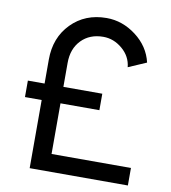

<svg xmlns="http://www.w3.org/2000/svg" viewBox="-84 -833 805 905"><g transform="rotate(10 318.0 -380.0)"><path d="M208.8 -83.8H588.8V0H118.8V-326.2H38.8V-405H118.8V-520Q118.8 -625 185 -692.5Q251.2 -760 353.8 -760Q430 -760 495 -710.6Q560 -661.2 577.5 -586.2L491.2 -548.8Q486.2 -600 445 -635Q403.8 -670 353.8 -670Q288.8 -670 248.8 -628.8Q208.8 -587.5 208.8 -520V-405H395V-326.2H208.8Z"/></g></svg>

Font: Now Alt Medium
Style: Regular
Weight: 500
Designer: Alfredo Marco Pradil
Foundry: Alfredo Marco Pradil
Version: Version 1.002;PS 001.002;hotconv 1.0.88;makeotf.lib2.5.64775